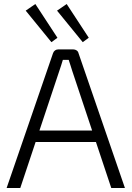

<svg xmlns="http://www.w3.org/2000/svg" viewBox="-20 -936 655 956"><path d="M345 -690Q354 -690 361.5 -685Q369 -680 371 -671L602 0H534L340 -582Q336 -596 331 -610.5Q326 -625 322 -638H293Q289 -625 284.5 -610.5Q280 -596 275 -582L81 0H13L244 -671Q247 -680 254 -685Q261 -690 270 -690ZM482 -286V-229H132V-286ZM312 -916 422 -748 392 -726 264 -883ZM156 -916 266 -748 236 -726 108 -883Z"/></svg>

Font: Exo 2 Light
Style: Regular
Weight: 300
Designer: Natanael Gama
Foundry: Natanael Gama
Version: Version 2.010